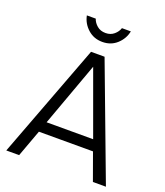

<svg xmlns="http://www.w3.org/2000/svg" viewBox="-152 -951 907 1054"><g transform="rotate(20 301.0 -424.0)"><path d="M10 0 262 -668H341L592 0H516L459 -158H143L85 0ZM165 -221H437L301 -595ZM301 -740Q251 -740 216 -771.5Q181 -803 172 -848H224Q231 -826 251 -809Q271 -792 301 -792Q330 -792 350 -809Q370 -826 377 -848H429Q420 -803 385.5 -771.5Q351 -740 301 -740Z"/></g></svg>

Font: Atkinson Hyperlegible Next Light
Style: Regular
Weight: 300
Designer: Elliott Scott, Megan Eiswerth, Linus Boman, Theodore Petrosky, Letters from Sweden
Foundry: Applied Design Works, Letters from Sweden
Version: Version 2.001